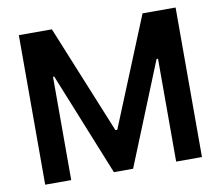

<svg xmlns="http://www.w3.org/2000/svg" viewBox="-78 -801 1028 894"><g transform="rotate(-10 436.0 -353.5)"><path d="M221.7 -707 431.6 -193.4H440.4L650.4 -707H806.6V0H684.6V-486.3H677.7L481.4 -2H390.6L194.3 -488.3H188.5V0H65.4V-707Z"/></g></svg>

Font: Pretendard GOV SemiBold
Style: Regular
Weight: 600
Designer: Base glyphs from Inter by Rasmus Andersson; Hangeul glyphs from Noto Sans CJK(Source Han Sans) by Jang Soo-young and Kan
Foundry: Kil Hyung-jin
Version: Version 1.309